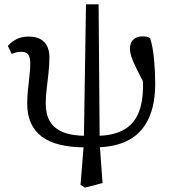

<svg xmlns="http://www.w3.org/2000/svg" viewBox="-20 -671 800 882"><path d="M370 191 350 178 365 -10 375 -651H433L438 -11L451 170ZM373 6Q307 6 256.5 -6Q206 -18 172.5 -43Q139 -68 122 -106Q105 -144 105 -195Q105 -226 108.5 -259Q112 -292 115.5 -323.5Q119 -355 119 -381Q119 -407 110 -420Q101 -433 77 -433Q64 -433 53 -430Q42 -427 34 -423L16 -460Q30 -477 54 -490Q78 -503 112 -503Q146 -503 167 -490.5Q188 -478 197.5 -457Q207 -436 207 -409Q207 -375 203 -337.5Q199 -300 194.5 -263Q190 -226 190 -195Q190 -147 209 -114Q228 -81 269.5 -64Q311 -47 378 -47ZM415 6 420 -47Q493 -47 541.5 -71Q590 -95 613.5 -146Q637 -197 637 -279Q637 -301 634 -321.5Q631 -342 629 -358H647L654 -264Q622 -325 605.5 -359Q589 -393 583 -412Q577 -431 577 -446Q577 -476 593.5 -490Q610 -504 634 -504Q646 -504 655 -502Q664 -500 670 -495Q682 -457 687.5 -400Q693 -343 693 -287Q693 -226 681 -178.5Q669 -131 646 -96Q623 -61 589.5 -38.5Q556 -16 512 -5Q468 6 415 6Z"/></svg>

Font: Source Serif 4
Style: Regular
Weight: 400
Designer: Frank Grießhammer
Foundry: Adobe Systems Incorporated
Version: Version 4.004;hotconv 1.0.116;makeotfexe 2.5.65601